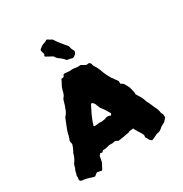

<svg xmlns="http://www.w3.org/2000/svg" viewBox="-197 -981 1118 1171"><g transform="rotate(-30 362.5 -395.5)"><path d="M405 -695Q410 -687 408.5 -680.5Q407 -674 402 -668Q396 -662 390 -658Q379 -651 369 -656Q362 -657 355 -659Q348 -661 340 -662Q332 -673 321.5 -682Q311 -691 300 -698Q297 -701 294 -703.5Q291 -706 289 -710Q285 -714 282 -721Q270 -727 258.5 -733.5Q247 -740 236 -746Q232 -752 236 -755Q240 -758 239 -761Q239 -770 235 -778Q231 -786 233 -796Q239 -801 246 -806.5Q253 -812 260 -816Q268 -819 277.5 -822Q287 -825 293 -831Q301 -830 305 -826.5Q309 -823 313 -821Q316 -820 320 -817.5Q324 -815 328 -813Q342 -791 359 -770Q376 -749 393 -729Q394 -726 395 -723.5Q396 -721 396 -719Q397 -707 405 -695ZM685 -59Q681 -54 675.5 -48Q670 -42 665 -36Q662 -35 660 -33.5Q658 -32 656 -31Q648 -27 640.5 -23Q633 -19 627 -12Q621 -7 614 -3Q607 1 598 1Q593 2 589 4Q585 6 580 8Q572 12 564.5 16Q557 20 547 22Q532 14 528 1Q527 -4 523.5 -7.5Q520 -11 519 -15Q519 -19 519.5 -22Q520 -25 520 -29Q516 -40 510.5 -48.5Q505 -57 499 -67Q497 -71 494 -75.5Q491 -80 489 -84Q487 -86 485.5 -90Q484 -94 482 -98Q473 -96 464.5 -96Q456 -96 447 -91Q446 -90 445 -90Q426 -86 407 -83Q388 -80 369 -77Q363 -80 357.5 -82Q352 -84 347 -86Q340 -85 333.5 -83.5Q327 -82 320 -83Q314 -83 308 -83Q302 -83 297 -81Q287 -77 277 -76Q267 -75 258 -75Q254 -71 250.5 -69Q247 -67 244 -64Q238 -67 235 -68Q231 -67 228.5 -63Q226 -59 222 -54Q221 -46 218.5 -36Q216 -26 214 -14Q211 -6 202 8Q199 13 197 19Q195 25 189 30Q181 28 173.5 26.5Q166 25 160 24Q154 25 150.5 27.5Q147 30 144 33Q141 36 135 40Q131 39 128.5 39Q126 39 124 38Q107 32 89 27Q71 22 53 21Q37 19 39 2Q41 -6 41 -10Q38 -18 41 -24.5Q44 -31 45 -38Q47 -50 52 -60Q54 -63 55.5 -67Q57 -71 57 -75Q60 -90 69 -100Q84 -123 90 -147Q91 -154 97 -161Q102 -171 106 -180.5Q110 -190 113 -201Q113 -206 110 -213Q109 -219 109.5 -225.5Q110 -232 114 -238Q120 -253 122 -268Q124 -276 126.5 -284Q129 -292 132 -299Q137 -313 143 -327Q149 -341 154 -355Q157 -364 164 -371Q179 -388 185 -411Q190 -421 193 -432Q196 -443 199 -453Q202 -466 209 -474Q214 -479 216.5 -484.5Q219 -490 221 -496Q223 -506 226.5 -516Q230 -526 233 -536Q237 -544 242 -553Q247 -562 251 -570Q253 -576 254 -578Q259 -580 262.5 -580Q266 -580 269 -580Q275 -584 277 -590.5Q279 -597 283 -597Q289 -597 291.5 -597.5Q294 -598 296 -597Q306 -596 316.5 -595Q327 -594 337 -596H350Q356 -595 362.5 -593.5Q369 -592 375 -592Q381 -592 386.5 -592.5Q392 -593 398 -593Q403 -591 406.5 -588.5Q410 -586 414 -584Q418 -582 421.5 -580Q425 -578 429 -576Q433 -576 436.5 -576.5Q440 -577 444 -578Q450 -577 453 -574.5Q456 -572 459 -567Q460 -565 460.5 -561.5Q461 -558 462 -554Q464 -551 465.5 -547Q467 -543 469 -541Q476 -532 480 -522.5Q484 -513 488 -504Q494 -485 503 -466.5Q512 -448 522 -431Q527 -427 530 -421.5Q533 -416 537 -411Q540 -407 543.5 -402.5Q547 -398 550 -393Q551 -388 551 -383Q551 -378 551 -374Q554 -371 557.5 -369Q561 -367 565 -365Q567 -363 569.5 -360.5Q572 -358 573 -355Q577 -348 580.5 -341.5Q584 -335 588 -327Q591 -317 594 -307Q597 -297 599 -286Q600 -283 599.5 -279Q599 -275 599 -271Q609 -255 618.5 -239Q628 -223 633 -205Q633 -203 635 -199Q643 -186 649 -171Q655 -156 662 -141Q668 -130 672 -118Q676 -106 677 -93Q679 -90 681 -87.5Q683 -85 684 -82ZM411 -243V-247Q403 -261 394.5 -275Q386 -289 375 -302Q371 -306 369.5 -310.5Q368 -315 366 -319Q363 -324 361.5 -330Q360 -336 358 -340Q356 -344 353.5 -346.5Q351 -349 348 -353Q339 -363 332 -352Q329 -345 326 -339Q323 -333 320 -327Q308 -304 298 -280.5Q288 -257 281 -232Q284 -226 292 -228Q297 -228 303 -228.5Q309 -229 314 -230Q321 -232 327 -230.5Q333 -229 339 -230Q347 -232 355 -232.5Q363 -233 370 -237Q371 -238 373 -238Q375 -238 376 -239Q381 -240 386.5 -239.5Q392 -239 397 -236Q406 -230 411 -243Z"/></g></svg>

Font: Daruma Drop One
Style: Regular
Weight: 400
Designer: Maniackers Design
Version: Version 1.000